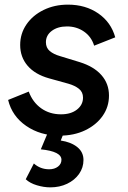

<svg xmlns="http://www.w3.org/2000/svg" viewBox="-20 -573 551 828"><path d="M237 12Q154 12 93 -30Q32 -72 15 -142L104 -178Q121 -132 157.5 -106Q194 -80 243 -80Q286 -80 312 -100.5Q338 -121 338 -152Q338 -176 320.5 -190Q303 -204 275 -212L192 -235Q131 -252 99 -289.5Q67 -327 67 -379Q67 -428 94 -467.5Q121 -507 168 -530Q215 -553 273 -553Q349 -553 404 -515Q459 -477 477 -412L386 -376Q374 -415 342 -437Q310 -459 269 -459Q229 -459 203.5 -440Q178 -421 178 -391Q178 -367 194.5 -353Q211 -339 239 -331L324 -305Q385 -286 417.5 -249Q450 -212 450 -161Q450 -112 422.5 -73Q395 -34 347 -11Q299 12 237 12ZM197 235Q169 235 139 226Q109 217 91 200L126 132Q154 157 192 157Q215 157 230 145.5Q245 134 245 116Q245 80 156 71L190 -10H259L242 33Q287 40 313.5 61.5Q340 83 340 117Q340 150 321 177Q302 204 269.5 219.5Q237 235 197 235Z"/></svg>

Font: Plus Jakarta Sans SemiBold
Style: Italic
Weight: 600
Italic angle: -8°
Designer: Gumpita Rahayu
Foundry: Tokotype
Version: Version 2.071; ttfautohint (v1.8.4.7-5d5b);gftools[0.9.29]